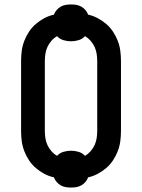

<svg xmlns="http://www.w3.org/2000/svg" viewBox="-20 -800 640 865"><path d="M300 45Q288 45 276 43Q264 41 253.5 35Q243 29 235 19.5Q227 10 223 -1Q200 -6 179.5 -17Q159 -28 141.5 -43Q124 -58 111 -77.5Q98 -97 89.5 -119Q81 -141 78 -164Q75 -187 75 -210V-525Q75 -548 78 -571Q81 -594 89.5 -616Q98 -638 111 -657.5Q124 -677 141.5 -692Q159 -707 179.5 -718Q200 -729 223 -734Q227 -745 235 -754.5Q243 -764 253.5 -770Q264 -776 276 -778Q288 -780 300 -780Q312 -780 324 -778Q336 -776 346.5 -770Q357 -764 365 -754.5Q373 -745 377 -734Q400 -729 420.5 -718Q441 -707 458.5 -692Q476 -677 489 -657.5Q502 -638 510.5 -616Q519 -594 522 -571Q525 -548 525 -525V-210Q525 -187 522 -164Q519 -141 510.5 -119Q502 -97 489 -77.5Q476 -58 458.5 -43Q441 -28 420.5 -17Q400 -6 377 -1Q373 10 365 19.5Q357 29 346.5 35Q336 41 324 43Q312 45 300 45ZM363 -98Q377 -106 388 -118.5Q399 -131 406 -146Q413 -161 415.5 -177.5Q418 -194 418 -210V-525Q418 -541 415.5 -557.5Q413 -574 406 -589Q399 -604 388 -616.5Q377 -629 363 -637Q351 -624 334 -619Q317 -614 300 -614Q283 -614 266 -619Q249 -624 237 -637Q223 -629 212 -616.5Q201 -604 194 -589Q187 -574 184.5 -557.5Q182 -541 182 -525V-210Q182 -194 184.5 -177.5Q187 -161 194 -146Q201 -131 212 -118.5Q223 -106 237 -98Q249 -111 266 -116Q283 -121 300 -121Q317 -121 334 -116Q351 -111 363 -98Z"/></svg>

Font: Iosevka SS04 Semibold Extended
Style: Regular
Weight: 600
Width: 7
Monospace: yes
Designer: Belleve Invis
Foundry: Belleve Invis
Version: Version 19.0.0; ttfautohint (v1.8.4)